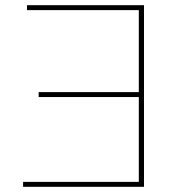

<svg xmlns="http://www.w3.org/2000/svg" viewBox="-20 -720 708 740"><path d="M69 0V-19H515V-681H84V-700H535V0ZM129 -346V-365H520V-346Z"/></svg>

Font: iiserrat Thin
Style: Regular
Weight: 100
Designer: Akira Ohta
Foundry: Akira Ohta
Version: Version 1.200;Glyphs 3.3.1 (3343)